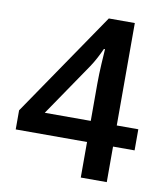

<svg xmlns="http://www.w3.org/2000/svg" viewBox="-81 -783 734 851"><g transform="rotate(10 286.0 -358.0)"><path d="M554 -160V-255H457V-716H340L19 -246V-160H340V0H457V-160ZM340 -255H133L296 -494C313 -519 330 -552 342 -579H347C345 -550 340 -477 340 -423Z"/></g></svg>

Font: Noto Sans Sinhala SemiBold
Style: Regular
Weight: 600
Designer: Jelle Bosma - Monotype Design Team
Foundry: Monotype Imaging Inc.
Version: Version 2.006